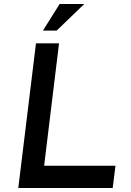

<svg xmlns="http://www.w3.org/2000/svg" viewBox="-20 -946 660 966"><path d="M277 -728 202 -112H561L547 0H72L161 -728ZM265 -792H196L280 -926H404Z"/></svg>

Font: Josefin Sans SemiBold
Style: Italic
Weight: 600
Italic angle: -7°
Designer: Santiago Orozco
Foundry: Typemade
Version: Version 2.000